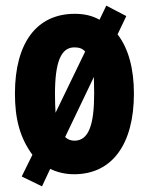

<svg xmlns="http://www.w3.org/2000/svg" viewBox="-20 -674 529 681"><path d="M455 -342C455 -429 436 -502 397 -552L428 -617L357 -654L333 -604C306 -619 278 -625 245 -625C111 -625 33 -523 33 -342C33 -254 50 -186 95 -125L57 -48L129 -13L158 -75C183 -63 211 -56 243 -56C378 -56 455 -163 455 -342ZM175 -340C175 -454 196 -506 244 -506C260 -506 273 -502 282 -491L177 -274C176 -292 175 -314 175 -340ZM314 -342C314 -230 294 -175 244 -175C232 -175 220 -179 211 -188L313 -401C313 -383 314 -364 314 -342Z"/></svg>

Font: Noto Sans Malayalam UI ExtraCondensed ExtraBold
Style: Regular
Weight: 800
Width: 2
Designer: Jelle Bosma - Monotype Design Team
Foundry: Monotype Imaging Inc.
Version: Version 2.104